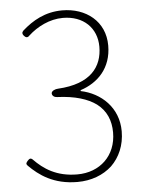

<svg xmlns="http://www.w3.org/2000/svg" viewBox="-53 -782 628 838"><g transform="rotate(-5 260.5 -363.0)"><path d="M404 -42C441 -78 464 -129 464 -191C464 -295 389 -363 301 -381V-385C378 -410 438 -470 438 -569C438 -675 355 -739 251 -739C176 -739 120 -706 75 -666C67 -658 68 -651 75 -643C83 -634 91 -633 99 -642C138 -678 193 -706 251 -706C341 -706 399 -649 399 -567C399 -480 348 -408 203 -400C192 -400 174 -393 174 -382C174 -371 185 -364 196 -364C274 -361 330 -343 367 -316C408 -285 426 -241 426 -189C426 -87 354 -20 255 -20C163 -20 108 -59 67 -101C58 -110 52 -107 44 -98C37 -90 34 -85 42 -77C86 -33 148 13 253 13C313 13 366 -7 404 -42Z"/></g></svg>

Font: GenSenRounded2 TW EL
Style: Regular
Weight: 250
Version: Version 2.100;PS 2.1;hotconv 16.6.51;makeotf.lib2.5.65220 DE